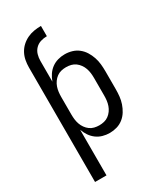

<svg xmlns="http://www.w3.org/2000/svg" viewBox="-233 -831 967 1134"><g transform="rotate(-30 250.0 -264.0)"><path d="M64 -566Q64 -590 68.5 -614Q73 -638 84.5 -659.5Q96 -681 114 -697.5Q132 -714 154 -724.5Q176 -735 200 -739Q224 -743 248 -743V-673Q226 -673 205 -666.5Q184 -660 169 -644.5Q154 -629 148 -608Q142 -587 142 -566ZM64 215V-566H142V-424Q150 -447 163.5 -467Q177 -487 196 -501Q215 -515 238 -521.5Q261 -528 285 -528Q310 -528 334 -521Q358 -514 377.5 -498.5Q397 -483 410 -462Q423 -441 431 -417.5Q439 -394 441.5 -369.5Q444 -345 444 -320V-200Q444 -175 441.5 -150.5Q439 -126 431 -102.5Q423 -79 410 -58Q397 -37 377.5 -21.5Q358 -6 334 1Q310 8 285 8Q261 8 238 1.5Q215 -5 196 -19Q177 -33 163.5 -53Q150 -73 142 -96V215ZM254 -62Q271 -62 287.5 -66Q304 -70 317.5 -80Q331 -90 341 -104Q351 -118 356.5 -134Q362 -150 364 -166.5Q366 -183 366 -200V-320Q366 -337 364 -353.5Q362 -370 356.5 -386Q351 -402 341 -416Q331 -430 317.5 -440Q304 -450 287.5 -454Q271 -458 254 -458Q237 -458 220.5 -454Q204 -450 190.5 -440Q177 -430 167 -416Q157 -402 151.5 -386Q146 -370 144 -353.5Q142 -337 142 -320V-200Q142 -183 144 -166.5Q146 -150 151.5 -134Q157 -118 167 -104Q177 -90 190.5 -80Q204 -70 220.5 -66Q237 -62 254 -62Z"/></g></svg>

Font: Iosevka Term Curly
Style: Regular
Weight: 400
Designer: Belleve Invis
Foundry: Belleve Invis
Version: Version 32.3.0